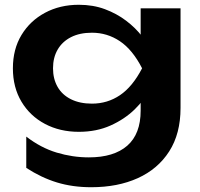

<svg xmlns="http://www.w3.org/2000/svg" viewBox="-20 -604 836 804"><path d="M569 -141V-240L575 -261V-385L569 -406V-569H736V-152Q736 -44 688.5 30Q641 104 557 142Q473 180 362 180Q284 180 218.5 160Q153 140 90 99V-32Q151 15 217.5 35Q284 55 352 55Q457 55 513 6Q569 -43 569 -141ZM310 -52Q231 -52 168.5 -85Q106 -118 70 -178Q34 -238 34 -318Q34 -398 70 -457.5Q106 -517 168.5 -550.5Q231 -584 310 -584Q370 -584 419.5 -565.5Q469 -547 508.5 -517Q548 -487 575 -451.5Q602 -416 616.5 -380.5Q631 -345 631 -316Q631 -279 608.5 -233Q586 -187 544 -146Q502 -105 443 -78.5Q384 -52 310 -52ZM365 -170Q430 -170 482.5 -205.5Q535 -241 575 -318Q535 -396 482 -431.5Q429 -467 365 -467Q314 -467 277.5 -448.5Q241 -430 221.5 -396.5Q202 -363 202 -318Q202 -274 221 -240.5Q240 -207 277 -188.5Q314 -170 365 -170Z"/></svg>

Font: Unbounded Medium
Style: Regular
Weight: 500
Designer: Luke Prowse, Jean-Baptiste Morizot, Fátima Lázaro, Florian Runge
Foundry: NaN
Version: Version 1.700